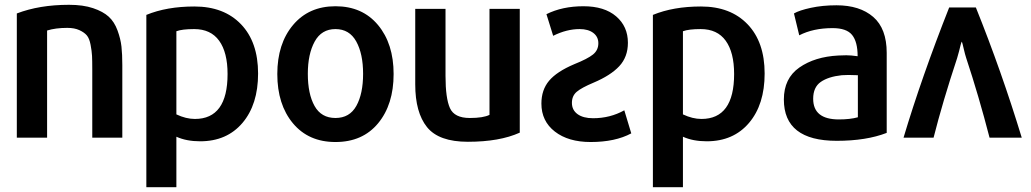

<svg xmlns="http://www.w3.org/2000/svg" viewBox="-20 -573 4292 799"><path d="M489 0H364V-282Q364 -321 363 -340.5Q362 -360 357 -386.5Q352 -413 341.5 -425.5Q331 -438 310.5 -447.5Q290 -457 260 -457Q211 -457 176 -446V0H50V-517Q144 -553 267 -553Q326 -553 367.5 -539Q409 -525 432.5 -503.5Q456 -482 469 -446.5Q482 -411 485.5 -379Q489 -347 489 -302Z M1054 -267Q1054 -138 989 -61.5Q924 15 813 15Q756 15 714 -4V206H589V-511Q674 -546 789 -546Q912 -546 983 -472Q1054 -398 1054 -267ZM927 -265Q927 -355 892 -403.5Q857 -452 788 -452Q738 -452 714 -443V-97Q754 -78 791 -78Q927 -78 927 -265Z M1618 -265Q1618 -138 1553.5 -60Q1489 18 1376 18Q1264 18 1199 -60Q1134 -138 1134 -265Q1134 -391 1199.5 -469Q1265 -547 1376 -547Q1488 -547 1553 -469Q1618 -391 1618 -265ZM1261 -266Q1261 -182 1289 -132Q1317 -82 1376 -82Q1435 -82 1463 -132.5Q1491 -183 1491 -266Q1491 -349 1462.5 -400.5Q1434 -452 1376 -452Q1318 -452 1289.5 -400Q1261 -348 1261 -266Z M2143 -21Q2059 17 1927 17Q1806 17 1757 -44Q1708 -105 1708 -222V-536H1834V-257Q1834 -164 1852.5 -123Q1871 -82 1935 -82Q1991 -82 2017 -95V-536H2143Z M2233 -142Q2233 -199 2265 -237Q2297 -275 2370 -306Q2425 -328 2447.5 -346Q2470 -364 2470 -393Q2470 -420 2449 -436Q2428 -452 2392 -452Q2338 -452 2282 -424L2254 -514Q2320 -547 2408 -547Q2495 -547 2544 -505Q2593 -463 2593 -395Q2593 -336 2557 -297.5Q2521 -259 2450 -229Q2400 -208 2380 -191Q2360 -174 2360 -145Q2360 -115 2383.5 -98Q2407 -81 2448 -81Q2519 -81 2578 -114L2607 -18Q2540 18 2438 18Q2345 18 2289 -25.5Q2233 -69 2233 -142Z M3162 -267Q3162 -138 3097 -61.5Q3032 15 2921 15Q2864 15 2822 -4V206H2697V-511Q2782 -546 2897 -546Q3020 -546 3091 -472Q3162 -398 3162 -267ZM3035 -265Q3035 -355 3000 -403.5Q2965 -452 2896 -452Q2846 -452 2822 -443V-97Q2862 -78 2899 -78Q3035 -78 3035 -265Z M3670 -353V-20Q3585 13 3462 13Q3242 13 3242 -159Q3242 -247 3306.5 -292Q3371 -337 3469 -342Q3473 -342 3484.5 -342.5Q3496 -343 3502 -343Q3521 -343 3549 -339Q3549 -399 3526 -427.5Q3503 -456 3445 -456Q3364 -456 3306 -426L3284 -517Q3306 -530 3354.5 -540.5Q3403 -551 3461 -551Q3558 -551 3614 -502.5Q3670 -454 3670 -353ZM3550 -85V-260Q3505 -262 3483 -260Q3427 -254 3395.5 -232Q3364 -210 3364 -162Q3364 -76 3471 -76Q3518 -76 3550 -85Z M3740 0Q3815 -251 3930 -542H4041Q4148 -276 4232 0H4098Q4053 -174 4001 -331Q3996 -346 3990.5 -370Q3985 -394 3983 -399H3982Q3980 -395 3977.5 -385.5Q3975 -376 3971 -359.5Q3967 -343 3963 -331Q3903 -150 3865 0Z"/></svg>

Font: Repo
Style: DemiBold
Weight: 600
Designer: Stefan Peev
Foundry: Context Ltd
Version: Version 001.000